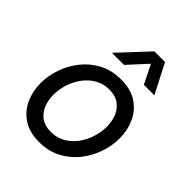

<svg xmlns="http://www.w3.org/2000/svg" viewBox="-218 -898 1032 1032"><g transform="rotate(45 298.5 -381.5)"><path d="M194 -606 350 -773H431L517 -606H437L384 -713L286 -606ZM256 10Q182 10 133.5 -22.5Q85 -55 61.5 -107.5Q38 -160 38 -220Q38 -276 57.5 -332.5Q77 -389 114.5 -436Q152 -483 206.5 -511.5Q261 -540 331 -540Q406 -540 454 -507.5Q502 -475 525.5 -423Q549 -371 549 -310Q549 -254 529.5 -197.5Q510 -141 472.5 -94Q435 -47 380.5 -18.5Q326 10 256 10ZM262 -73Q308 -73 344 -94Q380 -115 405 -149Q430 -183 443 -224.5Q456 -266 456 -306Q456 -347 442 -381Q428 -415 399 -436Q370 -457 325 -457Q279 -457 243 -436Q207 -415 182 -381Q157 -347 144 -306Q131 -265 131 -224Q131 -184 145 -149.5Q159 -115 188 -94Q217 -73 262 -73Z"/></g></svg>

Font: Be Vietnam Pro
Style: Italic
Weight: 400
Italic angle: -12°
Designer: Lam Bao, Tony Le, Vietanh Nguyen
Foundry: Yellow Type Foundry
Version: Version 1.002; ttfautohint (v1.8.3)